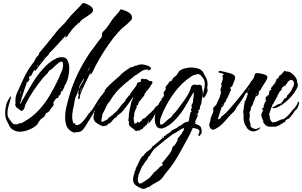

<svg xmlns="http://www.w3.org/2000/svg" viewBox="-20 -871 2055 1306"><path d="M116 25Q96 25 76 16Q56 7 45 -12Q33 -34 24 -54.5Q15 -75 15 -101Q15 -117 17.5 -132Q20 -147 23 -162Q25 -170 31.5 -182.5Q38 -195 43 -203Q47 -208 47 -214H55Q52 -198 48.5 -184.5Q45 -171 40 -157Q36 -143 33.5 -129.5Q31 -116 31 -102Q31 -96 32 -87Q33 -78 36 -73Q41 -65 46.5 -57Q52 -49 58 -41Q68 -25 88 -25Q91 -25 99 -26Q107 -27 108 -32H115Q123 -32 130.5 -36Q138 -40 145 -44Q202 -76 245 -123Q288 -170 321 -226.5Q354 -283 381 -342Q385 -352 389.5 -363Q394 -374 399 -385Q409 -406 409 -430Q409 -435 408 -441.5Q407 -448 403 -451Q402 -452 398 -452Q389 -452 377.5 -443Q366 -434 354 -422Q348 -416 335.5 -404.5Q323 -393 314 -391V-389Q305 -373 292 -361Q285 -354 278.5 -347.5Q272 -341 267 -334Q239 -300 207.5 -253.5Q176 -207 157 -168Q150 -155 148 -142Q145 -128 132 -118L123 -117L89 -143L82 -164L86 -166Q85 -169 85 -177V-188Q85 -214 94.5 -236Q104 -258 115 -281Q132 -321 151.5 -359.5Q171 -398 197 -433Q202 -439 206.5 -444.5Q211 -450 214 -456Q216 -460 218 -463.5Q220 -467 221 -470Q222 -475 229 -482Q232 -486 235 -489Q238 -492 241 -495Q246 -500 246 -510Q274 -542 303 -578Q332 -614 358 -647Q368 -660 378 -671.5Q388 -683 399 -693Q410 -703 420 -714Q430 -725 439 -737Q463 -768 491 -795Q519 -823 544 -851Q555 -850 571.5 -843Q588 -836 600.5 -825.5Q613 -815 613 -802Q613 -790 598.5 -778.5Q584 -767 567 -756Q559 -751 551 -746Q543 -741 537 -736Q523 -725 523 -716H512V-719L509 -716L514 -712Q495 -699 479 -680.5Q463 -662 452 -645Q447 -642 446 -638Q445 -636 444 -633.5Q443 -631 442 -629Q440 -625 435.5 -621.5Q431 -618 423 -616Q427 -627 430 -630Q431 -631 433 -635L418 -619Q408 -608 397.5 -596.5Q387 -585 376 -573Q366 -562 356.5 -552Q347 -542 339 -533Q330 -523 324 -518Q318 -513 316 -511Q313 -499 304 -492Q299 -488 295 -483.5Q291 -479 287 -475Q270 -454 255 -434Q247 -424 238.5 -413Q230 -402 222 -391Q221 -392 220 -392Q219 -392 218 -393Q215 -393 214 -394Q204 -384 199 -369Q194 -354 180 -352Q180 -344 176 -335L182 -337Q180 -328 174.5 -320Q169 -312 161 -310Q161 -303 159 -297L156 -290L151 -277L148 -268L145 -258Q141 -246 137 -234Q133 -222 129 -210L126 -197Q124 -189 122 -183Q120 -178 117 -173L120 -163L123 -170Q124 -174 125.5 -176.5Q127 -179 128 -181Q140 -202 157 -231.5Q174 -261 192.5 -292Q211 -323 227 -346Q256 -387 290.5 -421.5Q325 -456 364 -474Q365 -475 367 -475Q367 -475 367 -476Q367 -477 368 -478L374 -476Q379 -481 387.5 -481.5Q396 -482 401 -482Q430 -482 440.5 -458.5Q451 -435 451 -410Q451 -391 447.5 -365.5Q444 -340 437 -323Q436 -318 433 -315Q431 -311 431 -304Q425 -300 420.5 -290Q416 -280 416 -272Q413 -271 411 -267L408 -260Q407 -256 405 -252.5Q403 -249 395 -249Q394 -239 390.5 -229Q387 -219 378 -222L379 -221V-215L374 -204L362 -202Q358 -197 351 -186.5Q344 -176 342 -171Q345 -167 345 -162Q345 -152 335 -142Q325 -132 320 -124Q315 -116 315 -112L306 -110Q303 -102 297 -103H294Q284 -78 276 -73L266 -66Q257 -60 252 -54Q247 -48 242 -39Q240 -35 237.5 -31Q235 -27 232 -23Q220 -10 199.5 1Q179 12 156.5 18.5Q134 25 116 25ZM276 -477 283 -483 282 -486ZM253 -447V-448L255 -450L254 -452V-453L256 -455L254 -457L252 -449H251ZM232 -419 233 -421 235 -419V-422Q235 -422 235 -422.5Q235 -423 236 -424L238 -427Q240 -427 240 -429L237 -428V-430L232 -422ZM128 -262 130 -263H129L132 -272L131 -270Q129 -263 128 -262ZM392 -264 394 -269H396V-270H395L394 -269H392L389 -267ZM123 -248 119 -250 116 -230H117Q117 -232 119 -239Q121 -246 123 -248ZM117 -228V-229L116 -230Z M486 31Q481 31 476 28Q471 25 466 23Q440 8 431.5 -17.5Q423 -43 423 -70Q423 -108 432 -146Q441 -184 452 -221Q474 -297 508 -367.5Q542 -438 586 -504Q593 -515 600.5 -525Q608 -535 616 -545Q624 -555 631 -565.5Q638 -576 645 -585L659 -603Q663 -607 666 -611.5Q669 -616 672 -620Q674 -626 674 -629Q673 -632 673 -638Q673 -648 686 -661Q692 -667 696.5 -671.5Q701 -676 704 -680Q710 -687 715.5 -695Q721 -703 726 -711Q731 -719 736.5 -727Q742 -735 747 -742Q754 -750 761 -758.5Q768 -767 775 -774Q782 -782 788.5 -790Q795 -798 800 -808Q817 -804 835 -797Q853 -790 865.5 -779Q878 -768 878 -749Q878 -742 872 -734Q851 -712 827 -692Q814 -682 803 -671Q792 -660 782 -649Q751 -615 718 -567.5Q685 -520 656 -470Q627 -420 608 -378L603 -370L595 -365V-371L597 -378Q591 -368 586 -358Q581 -348 576 -337L555 -294Q546 -276 537.5 -257Q529 -238 524 -218Q523 -215 523 -211Q523 -206 522 -203Q522 -197 515 -197Q511 -197 511 -201Q511 -216 519 -232Q518 -231 517 -229.5Q516 -228 514 -227Q512 -231 512 -232V-233Q512 -246 516 -260Q511 -255 510 -250Q508 -243 505.5 -235.5Q503 -228 499 -220Q495 -213 493 -205.5Q491 -198 489 -191L483 -158Q482 -150 480 -141.5Q478 -133 476 -125Q471 -98 471 -74Q471 -72 471 -69Q471 -66 472 -63Q473 -60 473 -57Q473 -54 474 -50L477 -39Q478 -37 478 -34Q478 -31 479 -29Q481 -34 488 -35V-30Q492 -26 494 -23Q497 -20 502 -20Q516 -20 531 -33Q546 -46 559 -63Q572 -80 578 -91Q582 -96 586 -101Q590 -106 594 -110Q599 -114 602.5 -119Q606 -124 610 -129Q631 -161 649 -192Q651 -196 653 -199Q655 -202 657 -204L665 -212Q671 -218 673 -218Q676 -218 676 -214Q676 -213 671 -201Q666 -189 662 -184L663 -183Q652 -167 642 -151Q632 -135 624 -118Q616 -101 606.5 -85Q597 -69 586 -53Q576 -38 566 -20.5Q556 -3 544.5 10.5Q533 24 515 27Q513 28 510 28Q507 28 505 28H495Q491 31 486 31ZM561 -361Q565 -365 567.5 -369.5Q570 -374 572 -379Q577 -386 581 -393Q585 -400 589 -407H590L591 -411Q588 -411 583 -402Q581 -397 579 -392.5Q577 -388 575 -384L566 -369ZM529 -301Q517 -284 517 -264Q523 -284 534 -300L545 -317Q549 -324 551 -336L550 -337Q540 -318 529 -301ZM524 -243Q526 -247 526 -247Q531 -258 534.5 -268Q538 -278 539 -288Q538 -279 531 -264Q524 -251 524 -243Z M902 20Q892 8 881.5 1.5Q871 -5 863.5 -13.5Q856 -22 856 -37H858L855 -52L852 -49L850 -46Q851 -50 852 -53.5Q853 -57 854 -60Q855 -65 855.5 -69.5Q856 -74 856 -79Q856 -92 858 -104.5Q860 -117 863 -129Q866 -141 868.5 -153.5Q871 -166 873 -180H875L886 -206L885 -211Q883 -207 882 -206Q881 -204 879 -202Q868 -186 852 -163.5Q836 -141 820 -121.5Q804 -102 791 -94Q783 -89 780 -86.5Q777 -84 773 -74Q763 -72 753.5 -61Q744 -50 735 -40Q726 -30 715 -29L714 -24Q708 -18 698 -15.5Q688 -13 680 -12Q658 -20 637 -34Q616 -48 616 -73Q616 -83 619 -90H620V-95Q618 -98 619 -103Q620 -108 622 -108L623 -107Q625 -110 625.5 -117Q626 -124 626 -126L628 -128Q628 -135 635 -143Q642 -151 648.5 -158Q655 -165 655 -168Q656 -169 656 -171Q656 -176 655 -179Q653 -183 654 -186V-190H658L661 -195V-197Q658 -199 658 -200V-202Q658 -205 660 -207L663 -210V-211Q663 -212 664 -213V-215L669 -220Q673 -224 675 -225Q683 -236 688 -245H692L693 -244Q692 -246 691.5 -247Q691 -248 691 -249Q691 -257 704.5 -272Q718 -287 737 -304.5Q756 -322 774 -337.5Q792 -353 802 -362V-367H804Q808 -369 812.5 -373Q817 -377 822 -381Q832 -391 839 -392L841 -397L847 -398Q848 -399 849 -400Q850 -401 851 -402Q853 -403 854 -403Q855 -403 856 -404L857 -405L859 -406V-407Q859 -407 859 -407.5Q859 -408 860 -409L878 -416L880 -415L894 -421L897 -424H898L911 -425L918 -429L920 -431V-430L921 -431L923 -429Q932 -433 941 -433Q950 -433 965 -430Q980 -427 993 -420.5Q1006 -414 1008 -403V-401L987 -389Q989 -394 990 -395V-396Q990 -398 986 -398H980Q959 -398 941.5 -386Q924 -374 908 -362Q899 -360 889 -350Q879 -340 871 -335Q832 -305 800.5 -275.5Q769 -246 741 -205Q736 -197 728 -184.5Q720 -172 714 -167Q709 -158 704 -149Q699 -140 695 -130Q691 -120 686 -111Q681 -102 676 -94Q676 -82 673 -71Q671 -65 671 -61Q670 -58 670 -55Q670 -52 669 -50L673 -41Q685 -46 702 -54Q719 -62 719 -72Q725 -74 725 -74H727V-76Q729 -78 730 -78H733L736 -82V-87L740 -83L753 -96Q753 -101 760 -102Q777 -116 790 -135Q797 -145 804 -154Q811 -163 819 -171H821L834 -187L833 -191L847 -209H849Q851 -215 855 -221L858 -219L866 -230L865 -231Q870 -239 876 -247Q882 -255 888 -262Q894 -270 899.5 -278Q905 -286 910 -294Q910 -301 915 -307Q920 -313 928 -313L935 -311Q939 -318 939 -333Q944 -332 947 -335Q947 -335 953 -337V-335L961 -332Q965 -334 967 -334Q975 -334 983 -329.5Q991 -325 997 -320Q997 -318 998 -319Q998 -320 999 -320H1004Q1017 -320 1017 -309V-306Q1012 -299 1007.5 -292Q1003 -285 999 -278Q991 -264 977 -253V-251L961 -228L963 -224L929 -182L926 -181Q924 -174 921.5 -167.5Q919 -161 916 -154L907 -151Q909 -149 909 -146Q909 -142 910 -141Q902 -126 896.5 -111Q891 -96 893 -79Q890 -77 889.5 -73.5Q889 -70 889 -67Q889 -62 889.5 -57.5Q890 -53 891 -48Q892 -43 893 -38Q894 -33 895 -28L906 -34H909L910 -35L912 -38Q912 -41 915 -45L917 -37L926 -41V-37H927Q931 -37 933 -43Q935 -45 938 -47.5Q941 -50 945 -50L946 -52V-55Q946 -60 953 -63Q957 -64 959.5 -65.5Q962 -67 964 -67H965L991 -93H992Q994 -96 1000.5 -101.5Q1007 -107 1012 -109V-116L1019 -118H1020L1043 -150Q1043 -149 1045 -149Q1047 -149 1048 -148Q1049 -148 1051.5 -151.5Q1054 -155 1054 -157Q1055 -158 1056.5 -159.5Q1058 -161 1062 -162Q1065 -164 1067 -164.5Q1069 -165 1070 -166Q1059 -145 1050.5 -128Q1042 -111 1034 -94Q1026 -77 1016 -61.5Q1006 -46 991 -31L987 -35L994 -44L993 -50L991 -49V-45L984 -38Q983 -25 975 -19H971L969 -20V-15L963 -8L960 -9L948 8V5L946 6Q944 7 942 8Q940 9 938 10Q932 12 931 16ZM1002 -59Q1002 -62 1003 -63L1005 -66L1001 -65H1002L999 -60L1000 -61Z M951 415Q949 415 946 412Q923 404 904 390Q885 376 885 349Q885 335 890 320Q893 313 894.5 306Q896 299 897 292L901 289L904 273L913 256Q917 248 923 235Q929 222 935.5 210Q942 198 947 194V189L952 193Q963 175 978 162.5Q993 150 1010 138Q1010 131 1016 130L1013 126L1020 124L1084 70L1085 67Q1085 63 1084 60Q1088 61 1090 67Q1092 73 1092 69V67L1095 65L1097 63Q1096 63 1095 62.5Q1094 62 1092 61L1095 57L1096 55Q1099 52 1101 52Q1103 52 1102.5 54Q1102 56 1103 55L1112 42L1115 46L1119 41V39Q1125 38 1136.5 29Q1148 20 1149 15H1151L1183 -1L1200 -15H1204V-14Q1215 -23 1228.5 -32.5Q1242 -42 1257 -42V-44L1262 -43Q1263 -45 1264 -49Q1265 -53 1266 -57L1269 -76Q1269 -78 1272 -91.5Q1275 -105 1276 -106L1281 -111Q1284 -111 1284 -113Q1284 -114 1282 -116H1281Q1279 -118 1279 -121Q1279 -127 1282 -133Q1284 -136 1284.5 -139Q1285 -142 1286 -145H1285Q1282 -145 1282 -149Q1282 -157 1288 -166Q1293 -174 1293 -181Q1293 -195 1296 -208Q1297 -215 1297.5 -221.5Q1298 -228 1298 -235Q1298 -243 1297 -246Q1297 -244 1294 -242H1295Q1285 -224 1270.5 -199Q1256 -174 1241.5 -149.5Q1227 -125 1214 -107Q1191 -75 1163 -47.5Q1135 -20 1099 -2L1096 -3Q1091 1 1085.5 2Q1080 3 1075 3Q1052 3 1042.5 -16.5Q1033 -36 1033 -57Q1033 -74 1035.5 -92Q1038 -110 1045 -127L1048 -135Q1049 -136 1049 -142Q1054 -145 1057.5 -153.5Q1061 -162 1061 -168Q1066 -171 1067 -178L1071 -184Q1073 -187 1078 -187Q1078 -195 1080.5 -202Q1083 -209 1091 -209V-214L1096 -221L1092 -241Q1095 -245 1101 -253.5Q1107 -262 1109 -267Q1106 -270 1106 -274Q1106 -283 1118 -295L1123 -300Q1130 -307 1130 -315L1138 -316Q1139 -322 1146 -322H1148Q1152 -332 1155.5 -337Q1159 -342 1163 -345Q1166 -348 1168 -349L1172 -352Q1179 -357 1182 -361Q1185 -365 1190 -373Q1192 -377 1194 -380Q1196 -383 1198 -386Q1213 -400 1238 -406Q1263 -412 1283 -412Q1302 -412 1326.5 -405Q1351 -398 1362 -379Q1373 -359 1382.5 -340Q1392 -321 1392 -297Q1392 -295 1392 -292Q1392 -289 1391 -287Q1390 -284 1390 -281Q1390 -278 1390 -276Q1390 -274 1390 -271Q1390 -268 1391 -265Q1392 -262 1392 -259Q1392 -256 1392 -254Q1392 -250 1387 -238.5Q1382 -227 1376 -216.5Q1370 -206 1365 -206Q1362 -206 1361 -209Q1360 -212 1360 -213Q1360 -218 1360.5 -223Q1361 -228 1362 -233Q1363 -238 1364 -243Q1365 -248 1366 -253Q1369 -264 1371 -275.5Q1373 -287 1373 -298Q1373 -305 1372 -314Q1371 -323 1368 -328Q1366 -332 1364 -335Q1362 -338 1360 -341Q1358 -344 1355 -347Q1352 -350 1350 -354Q1340 -367 1326 -367Q1319 -367 1313 -364L1310 -362Q1305 -362 1301.5 -361.5Q1298 -361 1293 -358L1287 -355L1281 -351Q1217 -309 1169 -245Q1121 -181 1090 -111Q1083 -95 1075.5 -76.5Q1068 -58 1068 -41Q1068 -33 1071 -25L1072 -24Q1073 -23 1076 -23Q1083 -23 1093 -31Q1103 -39 1113 -49Q1123 -59 1130 -64Q1137 -71 1143 -72Q1151 -86 1162 -97Q1167 -102 1172 -107.5Q1177 -113 1181 -118Q1205 -149 1231.5 -186Q1258 -223 1271 -252Q1273 -257 1275 -263Q1277 -269 1278 -274Q1279 -283 1291 -293L1306 -296Q1315 -293 1323 -293Q1328 -293 1331 -294H1339Q1350 -294 1352.5 -283Q1355 -272 1356 -264Q1356 -261 1357 -260L1358 -257Q1359 -253 1358 -250Q1359 -245 1359.5 -241.5Q1360 -238 1360 -236Q1360 -219 1356 -207Q1351 -192 1351 -178Q1351 -167 1345 -156Q1339 -146 1339 -133Q1339 -123 1332 -123H1331Q1329 -123 1328 -122Q1328 -120 1330 -118Q1331 -116 1331 -112Q1331 -111 1329.5 -106.5Q1328 -102 1327 -100Q1326 -96 1319 -96Q1315 -95 1312 -94.5Q1309 -94 1307 -94H1306Q1306 -92 1309 -93Q1310 -94 1314 -94Q1316 -94 1321 -93.5Q1326 -93 1326 -89Q1326 -86 1322 -76.5Q1318 -67 1313.5 -57Q1309 -47 1307 -42L1311 -37L1309 -35Q1309 -34 1308 -33L1304 -29Q1328 -24 1340 -13.5Q1352 -3 1352 25Q1352 36 1348 39Q1345 41 1343 46Q1342 48 1339.5 51Q1337 54 1335 54Q1331 54 1331 51V50H1328L1334 34Q1335 31 1336 28Q1337 25 1337 22Q1337 11 1320 5.5Q1303 0 1292 -2Q1276 36 1255.5 73Q1235 110 1215 146Q1208 159 1200.5 172Q1193 185 1185 199Q1169 226 1152 250Q1139 269 1122 289Q1106 308 1092 328Q1079 348 1063.5 358Q1048 368 1031 376.5Q1014 385 994 401Q984 401 974 408Q965 415 954 413Q952 415 951 415ZM1081 -170 1083 -171 1080 -174 1078 -170ZM929 378Q933 377 936.5 376.5Q940 376 942 376Q945 374 948 371.5Q951 369 955 367L970 358Q978 353 985 348Q992 343 997 338Q999 336 1001 334Q1003 332 1005 330Q1007 327 1009.5 324Q1012 321 1014 319Q1016 316 1018.5 313Q1021 310 1023 308Q1025 305 1027.5 302Q1030 299 1032 297L1038 294V295Q1043 289 1049 283Q1055 277 1061 273L1060 272L1078 255V261Q1080 259 1081 258Q1082 257 1083 256L1089 242L1088 241L1085 244H1081V240Q1093 224 1109 205.5Q1125 187 1138 168Q1151 149 1152 132L1168 116H1169L1189 82L1186 75L1218 35Q1219 28 1226 20Q1232 12 1232 4Q1232 1 1230 1Q1220 1 1195 19Q1191 21 1186 24Q1181 27 1176 31Q1166 38 1157 40L1112 75H1111L1031 141Q1024 148 1013 164Q1002 180 997 193L993 189Q994 190 988 200Q986 205 984 208.5Q982 212 981 214V216Q981 217 980 219Q979 221 976 220L975 219L950 258H947L946 257Q945 259 945 262Q945 265 944 267Q944 272 940 275L921 322Q921 326 920.5 329.5Q920 333 919 337Q917 345 917 351Q917 369 929 378Z M1704 23Q1689 23 1678.5 16Q1668 9 1657 -2L1659 -4Q1659 -5 1657 -7Q1650 -16 1647.5 -21Q1645 -26 1643 -31Q1642 -36 1641 -41Q1640 -46 1637 -55Q1636 -59 1637 -60V-80Q1637 -85 1637 -89.5Q1637 -94 1636 -99Q1635 -103 1634.5 -106.5Q1634 -110 1634 -112Q1634 -113 1636 -119Q1636 -122 1637 -123Q1635 -125 1635 -126Q1635 -126 1635 -126.5Q1635 -127 1636 -128L1637 -129Q1637 -129 1638 -130Q1638 -131 1639 -132Q1638 -132 1638 -133Q1638 -135 1639 -135Q1637 -145 1640 -150Q1643 -156 1640 -167H1645V-174L1646 -175L1641 -182L1648 -183V-184Q1648 -185 1649 -186Q1660 -212 1667 -237L1661 -236V-243H1663Q1668 -251 1672 -261Q1674 -266 1676 -269Q1678 -272 1679 -276L1678 -275Q1671 -268 1670 -260Q1669 -255 1666.5 -251Q1664 -247 1660 -243Q1656 -239 1653 -238Q1649 -235 1647 -230Q1638 -210 1625.5 -192Q1613 -174 1601 -157Q1599 -154 1595 -150Q1591 -146 1589 -141Q1586 -136 1584 -131L1578 -121Q1576 -117 1573 -114Q1570 -111 1566 -107L1552 -94Q1527 -65 1500.5 -36.5Q1474 -8 1439 9Q1436 10 1434 10.5Q1432 11 1430 11Q1418 11 1410.5 0Q1403 -11 1403 -22Q1403 -27 1405 -33L1409 -43Q1411 -49 1411 -54Q1411 -59 1413 -65Q1416 -76 1420 -85.5Q1424 -95 1429 -106Q1429 -106 1431 -115Q1431 -122 1432 -124Q1427 -126 1427 -127Q1427 -128 1428 -128V-129Q1431 -135 1435.5 -143.5Q1440 -152 1448 -153Q1453 -164 1457.5 -174Q1462 -184 1467 -194Q1477 -213 1482 -237L1485 -241H1483L1480 -245L1484 -251L1478 -254L1484 -257H1480V-259Q1479 -260 1479 -262Q1479 -264 1480 -265Q1484 -272 1485 -279Q1487 -287 1491 -291H1490L1489 -290H1487Q1484 -290 1484 -292V-293Q1484 -304 1490 -314Q1491 -318 1492 -321Q1493 -324 1494 -328Q1495 -331 1495.5 -334Q1496 -337 1496 -340Q1496 -344 1495 -346Q1493 -350 1493 -353Q1493 -357 1496.5 -360Q1500 -363 1503 -365V-366Q1501 -367 1495.5 -369.5Q1490 -372 1489 -372L1490 -376Q1488 -374 1487 -374Q1488 -374 1487 -373H1485Q1482 -374 1474 -376Q1465 -378 1465 -382Q1465 -384 1470 -386.5Q1475 -389 1477 -389Q1491 -386 1511.5 -381.5Q1532 -377 1550.5 -371Q1569 -365 1576 -355Q1578 -352 1578.5 -348.5Q1579 -345 1579 -342Q1579 -333 1574.5 -322Q1570 -311 1566 -302Q1563 -296 1563 -294Q1563 -294 1561 -288Q1556 -283 1554 -280Q1550 -276 1545 -274L1546 -271L1547 -270Q1549 -268 1549 -267Q1551 -263 1551 -259Q1551 -257 1550 -254Q1549 -251 1545 -250L1543 -248H1544Q1542 -244 1542 -241V-238Q1542 -236 1541 -233Q1540 -230 1537 -229Q1535 -224 1530.5 -213Q1526 -202 1522 -198L1519 -192L1520 -189L1516 -186Q1515 -179 1508 -172Q1501 -167 1503 -158H1501Q1502 -157 1502 -156Q1502 -154 1500 -154Q1499 -151 1496 -147.5Q1493 -144 1487 -142Q1484 -131 1478 -112.5Q1472 -94 1467 -79Q1462 -64 1461 -61Q1462 -60 1465 -60Q1469 -60 1477 -64.5Q1485 -69 1483 -76Q1487 -76 1490 -81Q1494 -85 1497 -86Q1509 -96 1520 -106.5Q1531 -117 1541 -129Q1551 -141 1561 -153Q1571 -165 1581 -176Q1582 -177 1593.5 -191Q1605 -205 1621 -225Q1637 -245 1653 -266Q1669 -287 1679 -302Q1689 -317 1688 -321H1696L1697 -320L1699 -322L1694 -321V-327H1696Q1698 -330 1700 -333Q1702 -336 1704 -338Q1707 -341 1709 -350Q1710 -354 1711 -357.5Q1712 -361 1713 -365Q1715 -372 1724 -373L1725 -374Q1734 -374 1752 -371Q1770 -368 1784.5 -362Q1799 -356 1799 -346Q1799 -338 1792.5 -326Q1786 -314 1778 -303Q1774 -298 1771 -292Q1768 -286 1764 -281Q1757 -270 1752 -258H1749V-256Q1747 -255 1743.5 -251.5Q1740 -248 1738 -246H1741Q1741 -241 1740 -238L1739 -230L1733 -220H1728Q1728 -216 1723 -216Q1720 -216 1720 -218Q1719 -218 1719 -221Q1719 -223 1721 -223L1726 -233L1724 -235Q1721 -228 1719.5 -223Q1718 -218 1720 -210H1719L1720 -209L1715 -207L1714 -200L1711 -191Q1708 -181 1702 -179L1704 -175L1701 -163L1698 -159H1699L1686 -139Q1687 -138 1687 -134Q1687 -126 1683 -119Q1679 -112 1677 -103L1678 -100L1676 -98Q1677 -98 1677 -96L1686 -93Q1681 -93 1679 -94V-87Q1679 -83 1679 -79.5Q1679 -76 1678 -72Q1677 -68 1676.5 -65Q1676 -62 1676 -58Q1676 -50 1679 -44Q1681 -41 1681.5 -37.5Q1682 -34 1683 -30Q1684 -28 1684 -23.5Q1684 -19 1684 -14Q1685 -6 1697.5 0Q1710 6 1718 6Q1728 6 1734 3Q1740 0 1748 -5L1747 -4H1751V-3Q1746 8 1730 15.5Q1714 23 1704 23ZM1490 -154H1491Q1493 -158 1495 -159L1494 -163Q1492 -160 1490 -154Z M1821 -9Q1810 -9 1799 -12Q1783 -18 1767 -45L1775 -47L1768 -52L1760 -77H1759Q1758 -80 1758 -86V-93Q1758 -97 1763 -107Q1768 -117 1772 -126L1762 -124V-129Q1763 -130 1765 -134Q1766 -137 1770 -138Q1771 -137 1771 -135L1773 -137V-142Q1773 -146 1773.5 -150.5Q1774 -155 1777 -158Q1777 -164 1778 -165L1779 -169H1781V-173L1787 -181Q1792 -186 1793 -186V-187Q1792 -186 1790 -186Q1786 -186 1786 -190Q1786 -191 1787 -192V-197Q1788 -198 1788 -202Q1788 -206 1786 -208L1793 -216L1797 -215L1796 -216H1798L1799 -217L1802 -228L1807 -220L1810 -237Q1811 -242 1812 -247Q1813 -252 1814 -257L1825 -258V-266H1822V-271L1827 -276V-275L1828 -276V-281L1837 -287V-291Q1844 -295 1849 -305Q1852 -312 1863 -314H1857L1858 -315L1854 -312V-320H1856L1857 -322H1858L1860 -326V-331Q1866 -335 1872.5 -341Q1879 -347 1879 -354L1883 -357V-361L1887 -359L1900 -371V-375L1908 -380L1912 -386Q1912 -389 1915 -389Q1916 -389 1919.5 -387.5Q1923 -386 1925 -385H1931Q1947 -385 1963 -373.5Q1979 -362 1990 -346Q2001 -330 2001 -314Q2001 -309 2004 -304Q2005 -301 2005.5 -298Q2006 -295 2006 -291V-287Q2006 -283 2005 -282Q1988 -242 1952.5 -205Q1917 -168 1879 -147Q1871 -143 1861 -139Q1851 -135 1841 -135Q1838 -135 1837 -136L1830 -138Q1833 -139 1839 -143Q1841 -144 1843 -145Q1845 -146 1847 -147L1853 -150Q1855 -150 1856 -151L1855 -152Q1855 -156 1860 -156Q1866 -160 1870 -161L1880 -164Q1886 -166 1890.5 -167.5Q1895 -169 1895 -173Q1899 -176 1905 -186Q1912 -198 1915 -201L1924 -203L1934 -218L1932 -222L1940 -226V-230H1942Q1953 -242 1959.5 -251.5Q1966 -261 1971 -277Q1971 -279 1974 -279V-280Q1980 -292 1980 -303Q1980 -327 1957 -327Q1955 -327 1952 -328Q1948 -328 1948 -326H1953L1948 -322Q1943 -320 1938.5 -316Q1934 -312 1934 -305H1930Q1932 -305 1933 -301Q1926 -301 1923 -297L1928 -294Q1926 -292 1923 -290.5Q1920 -289 1917 -287Q1914 -286 1911 -284.5Q1908 -283 1906 -281Q1895 -273 1895 -266Q1895 -265 1896 -264Q1897 -263 1898.5 -262Q1900 -261 1902 -259L1894 -260Q1894 -260 1895 -260.5Q1896 -261 1897 -261Q1893 -261 1891 -260Q1889 -260 1891 -258L1892 -257Q1892 -257 1891.5 -257Q1891 -257 1891 -256Q1890 -255 1890 -254H1888Q1884 -249 1880.5 -244Q1877 -239 1875 -234Q1871 -225 1864 -216L1871 -211H1864L1860 -207V-202L1854 -197L1856 -196L1846 -179L1843 -178V-170L1832 -158L1833 -154H1831V-147Q1824 -140 1822 -129Q1821 -119 1814 -109H1820L1812 -104V-101Q1811 -100 1811 -98Q1811 -94 1811.5 -91Q1812 -88 1813 -85Q1814 -82 1814.5 -79Q1815 -76 1815 -72Q1815 -64 1821.5 -51.5Q1828 -39 1835 -39Q1854 -39 1873 -49Q1891 -60 1910 -61L1931 -78Q1947 -91 1959 -109Q1972 -127 1988 -140H1989L1987 -142Q1990 -146 1996 -154Q2002 -162 2003 -167Q2004 -168 2004 -171Q2004 -173 2005 -174Q2007 -179 2011 -179Q2015 -179 2015 -174Q2015 -171 2014 -170Q2014 -160 2005.5 -141.5Q1997 -123 1986 -119V-116Q1981 -111 1976 -102Q1969 -93 1956.5 -77Q1944 -61 1936 -61L1922 -52V-48Q1922 -43 1916 -41Q1912 -36 1906 -37Q1903 -31 1896 -29Q1893 -28 1887 -24Q1885 -21 1877.5 -18Q1870 -15 1867 -14Q1862 -10 1855 -9.5Q1848 -9 1843 -9Z"/></svg>

Font: Water Brush
Style: Regular
Weight: 400
Designer: Robert E. Leuschke
Foundry: Robert E. Leuschke
Version: Version 1.010; ttfautohint (v1.8.4.7-5d5b)